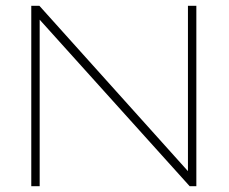

<svg xmlns="http://www.w3.org/2000/svg" viewBox="-20 -643 790 663"><path d="M88 0V-623H116L629 -52V-623H658V0H635L117 -575V0Z"/></svg>

Font: Inconsolata ExtraExpanded ExtraLight
Style: Regular
Weight: 200
Width: 8
Monospace: yes
Designer: Raph Levien, Cyreal, Brenton Simpson
Foundry: Raph Levien, Cyreal, Google
Version: Version 3.100; ttfautohint (v1.8.4.7-5d5b)